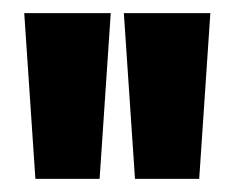

<svg xmlns="http://www.w3.org/2000/svg" viewBox="-20 -715 358 293"><path d="M34 -442 17 -695H149L132 -442ZM186 -442 169 -695H301L284 -442Z"/></svg>

Font: Bricolage Grotesque 96pt Bricolage Grotesque 48pt Regular
Style: Bold
Weight: 700
Designer: Mathieu Triay
Foundry: Atelier Triay
Version: Version 1.001; ttfautohint (v1.8.4.7-5d5b);gftools[0.9.33.de